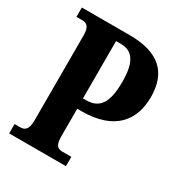

<svg xmlns="http://www.w3.org/2000/svg" viewBox="-170 -828 879 943"><g transform="rotate(30 270.0 -357.0)"><path d="M20 0H342V-53H292C269 -53 249 -60 249 -113V-272H273C463 -272 534 -373 534 -502C534 -641 458 -714 291 -714H20V-661H53C75 -661 96 -653 96 -600V-118C96 -61 75 -53 49 -53H20ZM265 -330H248V-655H277C344 -655 375 -605 375 -498C375 -378 342 -330 265 -330Z"/></g></svg>

Font: Noto Serif Hebrew ExtraCondensed ExtraBold
Style: Regular
Weight: 800
Width: 2
Designer: Monotype Design Team
Foundry: Monotype Imaging Inc.
Version: Version 2.004